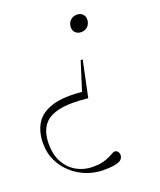

<svg xmlns="http://www.w3.org/2000/svg" viewBox="-155 -585 746 893"><g transform="rotate(-20 218.0 -139.0)"><path d="M324 -416Q307.5 -416 296.8 -426.2Q286 -436.5 286 -453Q286 -466 291.8 -476.5Q297.5 -487 308 -493.2Q318.5 -499.5 332.5 -499.5Q349 -499.5 359.8 -489.2Q370.5 -479 370.5 -462.5Q370.5 -450 364.8 -439.2Q359 -428.5 348.8 -422.2Q338.5 -416 324 -416ZM203 222.5Q161 222.5 121.2 207.5Q81.5 192.5 49.5 164.2Q17.5 136 -1.2 97.2Q-20 58.5 -20 11Q-20 -47 5 -87.5Q30 -128 88.2 -145.8Q146.5 -163.5 245.5 -152L222.5 -122.5L277 -294.5H287L249.5 -116Q159.5 -126 105.5 -113.8Q51.5 -101.5 27.8 -67.5Q4 -33.5 4 22.5Q4 75.5 25.2 113.5Q46.5 151.5 82.5 171.5Q118.5 191.5 162.5 191.5Q189.5 191.5 209.5 186.8Q229.5 182 243.5 175.2Q257.5 168.5 266.2 163.5Q275 158.5 279 158.5Q288.5 158.5 294.5 166Q300.5 173.5 300.5 183.5Q300.5 194 293.2 203Q286 212 265 217.2Q244 222.5 203 222.5Z"/></g></svg>

Font: Newsreader 60pt ExtraLight
Style: Italic
Weight: 250
Italic angle: -17°
Designer: Hugues Gentile
Foundry: Production Type
Version: Version 1.003